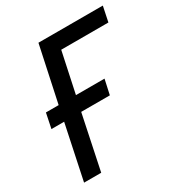

<svg xmlns="http://www.w3.org/2000/svg" viewBox="-168 -833 895 952"><g transform="rotate(-30 279.0 -357.0)"><path d="M38.1 0 103.5 -311H30.8L48.3 -396H121.1L189 -713.9H557.6L539.6 -627.4H269.5L220.2 -396H383.8L365.2 -311H201.2L136.2 0Z"/></g></svg>

Font: Open Sans Medium
Style: Italic
Weight: 500
Italic angle: -12°
Designer: Monotype Design Team
Foundry: Monotype Imaging Inc.
Version: Version 3.000